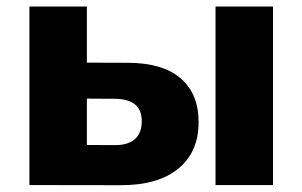

<svg xmlns="http://www.w3.org/2000/svg" viewBox="-20 -560 915 581"><path d="M69 0V-540.3H242.9V-370.4L367 -370Q472.4 -369.6 526.7 -322.9Q581 -276.3 581 -190Q581 -99.7 519.2 -49.4Q457.4 0.9 343.9 0.4ZM409 -192.7Q409 -227.9 388.2 -244.3Q367.4 -260.7 327.1 -261.1L242.9 -261.6V-121.3L327.1 -120.9Q366.6 -120.4 387.8 -138.7Q409 -157 409 -192.7ZM632.2 -540.3H806.1V0H632.2Z"/></svg>

Font: iiserrat Thin
Style: Regular
Weight: 100
Designer: Akira Ohta
Foundry: Akira Ohta
Version: Version 1.200;Glyphs 3.3.1 (3343)